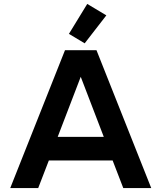

<svg xmlns="http://www.w3.org/2000/svg" viewBox="-20 -955 820 975"><path d="M32 0H174L228 -140H552L606 0H748L470 -700H310ZM273 -260 390 -565 507 -260ZM330 -783 410 -735 520 -877 423 -935Z"/></svg>

Font: KT Kiyosuna Sans Bold
Style: Regular
Weight: 700
Designer: [Zen Kaku Gothic] Yoshimichi Ohira
Version: Version 1.010;Glyphs 3.1.2 (3151)